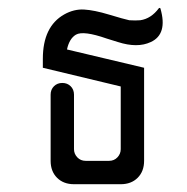

<svg xmlns="http://www.w3.org/2000/svg" viewBox="-20 -473 480 493"><path d="M388 -452Q389 -453 390.5 -452.5Q392 -452 392 -451Q411 -385 367 -365Q333 -349 283 -365Q269 -369 254 -374Q194 -395 175 -384Q158 -374 152 -346L350 -299V-60Q350 -33 333.5 -16.5Q317 0 290 0H170Q143 0 126.5 -16.5Q110 -33 110 -60V-230Q110 -243 118.5 -251.5Q127 -260 140 -260Q153 -260 161.5 -251.5Q170 -243 170 -230V-90Q170 -78 178.5 -69Q187 -60 200 -60H260Q273 -60 281.5 -69Q290 -78 290 -90V-251L90 -299V-322Q90 -405 145 -436Q170 -450 196 -448.5Q222 -447 260 -435.5Q298 -424 312 -421Q328 -420 340 -421Q368 -425 388 -452Z"/></svg>

Font: SOV_Station
Style: Book
Weight: 400
Version: Version 1.00